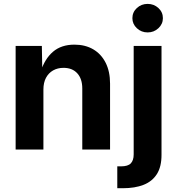

<svg xmlns="http://www.w3.org/2000/svg" viewBox="-20 -788 934 1012"><path d="M208.8 -316.1V0H62.4V-545.9H200.6L203 -409.6H194.2Q215.7 -477.9 259.4 -515.3Q303.2 -552.7 372.3 -552.7Q429.1 -552.7 471.3 -528.1Q513.4 -503.4 536.8 -457.3Q560.1 -411.3 560.1 -347.2V0H413.7V-321.7Q413.7 -372.5 387.4 -401.5Q361.2 -430.4 314.9 -430.4Q284 -430.4 260 -416.9Q236 -403.3 222.4 -377.9Q208.8 -352.4 208.8 -316.1ZM684.6 -545.9H831.3V28Q831.5 90.6 807 129.4Q782.4 168.2 736.8 186.2Q691.1 204.1 627.9 204.1H598.2V88.8H617.7Q654.5 88.8 669.5 73Q684.6 57.2 684.6 25.9ZM758.1 -617.1Q725 -617.1 701.4 -639.2Q677.8 -661.3 677.8 -692.2Q677.8 -723.8 701.4 -745.7Q725 -767.5 758.1 -767.5Q791.3 -767.5 814.9 -745.7Q838.6 -723.9 838.6 -692.3Q838.6 -661.3 814.9 -639.2Q791.3 -617.1 758.1 -617.1Z"/></svg>

Font: Inter Variable LoSnoCo
Style: Regular
Weight: 400
Designer: Rasmus Andersson
Foundry: rsms
Version: Version 4.000;git-a52131595; featfreeze: case,dlig,ss01,ss02